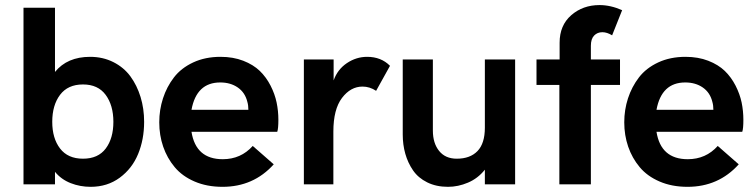

<svg xmlns="http://www.w3.org/2000/svg" viewBox="-20 -720 2953 750"><path d="M334 9.8Q293 9.8 256.1 -4.6Q219.2 -19 194.8 -48.8V0H71.8V-689.9H194.8V-439Q242.7 -498 332 -498Q381.8 -498 422.6 -477.5Q463.4 -457 489.3 -421.9Q515.1 -386.7 529.1 -341.1Q543 -295.4 543 -244.1Q543 -175.3 519.5 -118.4Q496.1 -61.5 447.8 -25.9Q399.4 9.8 334 9.8ZM304.2 -390.1Q245.1 -390.1 214.6 -349.6Q184.1 -309.1 184.1 -244.1Q184.1 -179.7 214.6 -139.9Q245.1 -100.1 304.2 -100.1Q363.3 -100.1 393.1 -139.9Q422.9 -179.7 422.9 -244.1Q422.9 -308.6 392.8 -349.4Q362.8 -390.1 304.2 -390.1Z M849.1 9.8Q788.1 9.8 740 -11Q691.9 -31.7 662.4 -67.1Q632.8 -102.5 617.4 -147.2Q602.1 -191.9 602.1 -242.2Q602.1 -291 616.7 -335.9Q631.3 -380.9 659.4 -417.5Q687.5 -454.1 734.6 -476.1Q781.7 -498 841.3 -498Q890.6 -498 930.2 -482.7Q969.7 -467.3 994.9 -442.9Q1020 -418.5 1036.9 -385.5Q1053.7 -352.5 1060.5 -319.6Q1067.4 -286.6 1067.4 -252Q1067.4 -217.3 1063 -205.1H728Q745.1 -98.1 850.1 -98.1Q920.9 -98.1 967.3 -149.9L1049.3 -78.1Q970.2 9.8 849.1 9.8ZM728 -291H950.2Q950.2 -308.6 946.3 -321.8Q937.5 -358.4 908.9 -378.2Q880.4 -397.9 840.3 -397.9Q747.6 -397.9 728 -291Z M1167 0V-487.8H1283.2V-405.8Q1298.3 -448.7 1335 -473.4Q1371.6 -498 1414.1 -498Q1468.8 -498 1503.4 -462.9L1449.2 -365.2Q1424.3 -381.8 1396 -381.8Q1349.6 -381.8 1315.9 -337.4Q1282.2 -293 1282.2 -206.1V0Z M1730 9.8Q1684.1 9.8 1648.9 -7.6Q1613.8 -24.9 1593.5 -54.4Q1573.2 -84 1563.2 -119.4Q1553.2 -154.8 1553.2 -194.8V-487.8H1670.9V-210Q1670.9 -160.6 1695.3 -130.4Q1719.7 -100.1 1764.2 -100.1Q1816.4 -100.1 1845.2 -129.9Q1874 -159.7 1874 -221.2V-487.8H1992.2V0H1874V-57.1Q1846.7 -22.9 1808.1 -6.6Q1769.5 9.8 1730 9.8Z M2165 0V-388.2H2075.7V-487.8H2166V-553.2Q2166 -621.1 2211.4 -660.6Q2256.8 -700.2 2321.8 -700.2Q2365.2 -700.2 2410.2 -680.2L2371.1 -582Q2351.1 -594.2 2333 -594.2Q2313.5 -594.2 2300.8 -581.1Q2288.1 -567.9 2288.1 -541V-487.8H2401.9V-388.2H2288.1V0Z M2665.5 9.8Q2604.5 9.8 2556.4 -11Q2508.3 -31.7 2478.8 -67.1Q2449.2 -102.5 2433.8 -147.2Q2418.5 -191.9 2418.5 -242.2Q2418.5 -291 2433.1 -335.9Q2447.8 -380.9 2475.8 -417.5Q2503.9 -454.1 2551 -476.1Q2598.1 -498 2657.7 -498Q2707 -498 2746.6 -482.7Q2786.1 -467.3 2811.3 -442.9Q2836.4 -418.5 2853.3 -385.5Q2870.1 -352.5 2877 -319.6Q2883.8 -286.6 2883.8 -252Q2883.8 -217.3 2879.4 -205.1H2544.4Q2561.5 -98.1 2666.5 -98.1Q2737.3 -98.1 2783.7 -149.9L2865.7 -78.1Q2786.6 9.8 2665.5 9.8ZM2544.4 -291H2766.6Q2766.6 -308.6 2762.7 -321.8Q2753.9 -358.4 2725.3 -378.2Q2696.8 -397.9 2656.7 -397.9Q2564 -397.9 2544.4 -291Z"/></svg>

Font: HK Grotesk Legacy
Style: Bold
Weight: 700
Designer: Alfredo Marco Pradil
Foundry: Hanken Design Co.
Version: Version 2.022;PS 002.022;hotconv 1.0.88;makeotf.lib2.5.64775